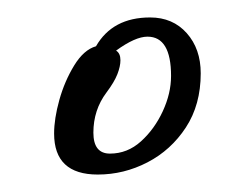

<svg xmlns="http://www.w3.org/2000/svg" viewBox="-20 -599 269 220"><path d="M92 -399Q42 -399 42 -446Q42 -463 48 -484.5Q54 -506 65 -524Q76 -542 90 -546Q109 -579 152 -579Q178 -579 194 -561Q210 -543 210 -515Q210 -479 193 -453Q176 -427 149 -413Q122 -399 92 -399ZM106 -423Q126 -423 141.5 -437Q157 -451 166.5 -471.5Q176 -492 176 -512Q176 -557 149 -557Q135 -557 113 -541Q118 -538 118 -530Q118 -523 114.5 -514Q111 -505 102 -493Q87 -473 87 -447Q87 -423 106 -423Z"/></svg>

Font: Shalimar
Style: Regular
Weight: 400
Designer: Robert E. Leuschke
Foundry: Robert E. Leuschke
Version: Version 1.010; ttfautohint (v1.8.3)